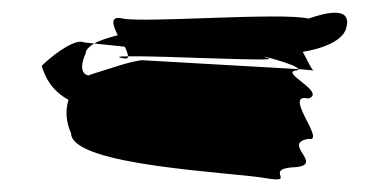

<svg xmlns="http://www.w3.org/2000/svg" viewBox="-20 -601 599 300"><path d="M45 -498C51 -480 60 -460 87 -445C82 -429 83 -410 91 -393C91 -341 348 -332 399 -322C445 -315 388 -338 444 -340C485 -345 420 -377 462 -384C491 -378 420 -457 462 -447C491 -457 414 -489 444 -491C445 -491 446 -492 446 -493L201 -507C177 -503 165 -498 123 -485C121 -484 120 -484 118 -483C110 -485 103 -493 114 -518C114 -523 119 -528 127 -533C116 -534 109 -535 107 -536C89 -536 58 -511 45 -498ZM127 -533C136 -538 149 -542 164 -546C156 -562 151 -577 172 -572C207 -565 420 -582 462 -572C491 -582 533 -592 520 -554C512 -536 484 -525 453 -520C461 -506 466 -493 470 -491L446 -493C446 -500 371 -519 399 -510C421 -504 235 -514 180 -513C180 -516 178 -522 175 -528C155 -530 139 -532 127 -533ZM172 -510C179 -509 180 -510 180 -513C166 -513 161 -512 172 -510Z"/></svg>

Font: bitstorm
Style: exext
Weight: 400
Version: Version 0.2